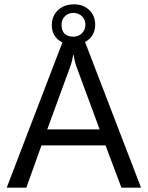

<svg xmlns="http://www.w3.org/2000/svg" viewBox="-20 -870 685 890"><path d="M633.8 0H542.9L469.2 -196H172.2L102 0H11.1L269.2 -673.2Q220.2 -698 220.2 -753Q220.2 -796 249 -823Q277.8 -850 323.2 -850Q366.2 -850 393.7 -823.5Q421.2 -797 421.2 -756.1Q421.2 -701 374.2 -675.3ZM265.2 -756.1Q265.2 -700 320.2 -700Q343.9 -700 359.8 -715.9Q375.8 -731.8 375.8 -755.8Q375.8 -779.8 359.8 -794.9Q343.9 -810.1 319.9 -810.1Q296 -810.1 280.6 -794.4Q265.2 -778.8 265.2 -756.1ZM441.9 -270.2 331.8 -568.2Q326.8 -582.8 321.2 -615.2H319.2Q314.1 -584.8 308.1 -568.2L199 -270.2Z"/></svg>

Font: Myanmar KatKuu
Style: Regular
Weight: 400
Designer: Khon Soe Zaw Thu
Foundry: MPUA
Version: Version 1.00 September 13, 2016, initial release